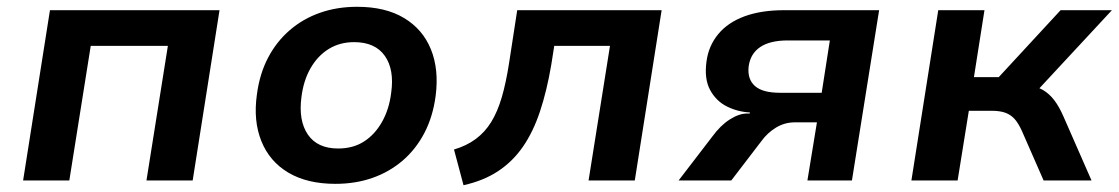

<svg xmlns="http://www.w3.org/2000/svg" viewBox="-20 -531 3292 565"><path d="M48 0 127 -501H626L547 0H411L474 -396H247L184 0Z M967 10Q884 10 828.5 -23Q773 -56 749 -116Q725 -176 736 -253Q744 -314 769 -361.5Q794 -409 833 -442.5Q872 -476 922 -493.5Q972 -511 1031 -511Q1114 -511 1169 -478Q1224 -445 1248 -386Q1272 -327 1262 -249Q1254 -188 1229 -140Q1204 -92 1165 -58.5Q1126 -25 1076 -7.5Q1026 10 967 10ZM975 -94Q1019 -94 1051 -114.5Q1083 -135 1104 -172Q1125 -209 1131 -257Q1141 -326 1112.5 -366.5Q1084 -407 1022 -407Q980 -407 947.5 -387Q915 -367 894 -330.5Q873 -294 867 -245Q858 -176 886 -135Q914 -94 975 -94Z M1344 14 1316 -91Q1353 -102 1380 -122Q1407 -142 1425.5 -172Q1444 -202 1456.5 -244.5Q1469 -287 1478 -345L1502 -501H1927L1848 0H1712L1775 -396H1611L1602 -339Q1589 -263 1569 -203Q1549 -143 1519 -99.5Q1489 -56 1446 -27.5Q1403 1 1344 14Z M1977 0 2076 -129Q2100 -162 2127.5 -179.5Q2155 -197 2179 -197H2186L2187 -200Q2150 -202 2118.5 -218Q2087 -234 2069.5 -266.5Q2052 -299 2059 -350Q2065 -396 2093.5 -430.5Q2122 -465 2171 -483Q2220 -501 2287 -501H2567L2487 0H2356L2384 -171H2319Q2289 -171 2263.5 -155.5Q2238 -140 2220 -115L2132 0ZM2275 -258H2398L2422 -412H2298Q2246 -412 2217 -392.5Q2188 -373 2183 -335Q2179 -298 2201.5 -278Q2224 -258 2275 -258Z M2662 0 2741 -501H2877L2846 -304H2919L3101 -501H3252L3018 -249L3003 -279Q3031 -277 3049.5 -266Q3068 -255 3082.5 -236Q3097 -217 3110 -187L3192 0H3051L2987 -146Q2977 -168 2966 -180.5Q2955 -193 2939 -199Q2923 -205 2898 -205H2831L2798 0Z"/></svg>

Font: Nunito Sans 7pt
Style: Bold Italic
Weight: 700
Italic angle: -9°
Version: Version 3.101;gftools[0.9.27]